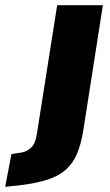

<svg xmlns="http://www.w3.org/2000/svg" viewBox="-129 -526 423 739"><path d="M-109 193 -85 67 -46 61Q-26 58 -9 42Q8 26 13 -11L91 -506H267L190 -14Q182 30 168 64.5Q154 99 127 124.5Q100 150 55 165Q10 180 -60 188Z"/></svg>

Font: Nunito Sans 7pt Condensed Black
Style: Italic
Weight: 900
Width: 3
Italic angle: -9°
Designer: Vernon Adams
Foundry: Vernon Adams
Version: Version 3.101;gftools[0.9.27]